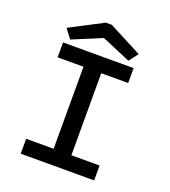

<svg xmlns="http://www.w3.org/2000/svg" viewBox="-144 -901 888 1005"><g transform="rotate(20 300.0 -398.5)"><path d="M88 0V-83H241V-540H97V-623H490V-540H340V-83H497V0ZM127 -650 88 -701 272 -797H305L490 -701L451 -650L290 -718Z"/></g></svg>

Font: Inconsolata Expanded SemiBold
Style: Regular
Weight: 600
Width: 7
Monospace: yes
Designer: Raph Levien, Cyreal, Brenton Simpson
Foundry: Raph Levien, Cyreal, Google
Version: Version 3.001; ttfautohint (v1.8.2.53-6de2)